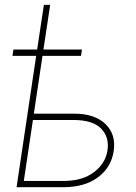

<svg xmlns="http://www.w3.org/2000/svg" viewBox="-20 -783 567 803"><path d="M248 -26.4Q325.7 -26.4 373.8 -63.5Q421.9 -100.6 429.7 -155.3Q437.5 -210 402.6 -245.6Q367.7 -281.2 286.1 -281.2H117.7L79.6 -26.4ZM290.5 -307.6Q376 -307.6 420.9 -264.4Q465.8 -221.2 455.6 -151.9Q445.3 -82.5 389.6 -41.3Q334 0 244.1 0H49.3L131.3 -549.3H32.2L36.1 -575.7H135.3L163.6 -762.7H189.9L161.6 -575.7H322.8L318.8 -549.3H157.7L121.6 -307.6Z"/></svg>

Font: Roboto-ThinItalic
Style: Italic
Weight: 250
Italic angle: -12°
Designer: Google
Version: Version 1.100141; 2013; ttfautohint (v0.94.14-c901) -l 8 -r 